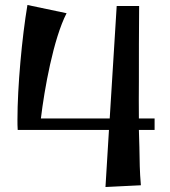

<svg xmlns="http://www.w3.org/2000/svg" viewBox="-20 -736 682 770"><path d="M600 -261H537C536 -310 537 -359 537 -409C537 -510 537 -611 538 -712H448L420 -261H144C158 -378 194 -580 247 -683L90 -716C68 -585 50 -388 50 -256C50 -242 50 -228 51 -215H417L403 14L545 7C540 -50 540 -89 539 -146L537 -215H600Z"/></svg>

Font: Original Surfer
Style: Regular
Weight: 400
Designer: Astigmatic (AOETI)
Foundry: Astigmatic (AOETI)
Version: Version 1.001